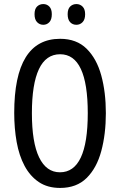

<svg xmlns="http://www.w3.org/2000/svg" viewBox="-20 -915 590 945"><path d="M501 -358Q501 -255 478.5 -171.5Q456 -88 406.5 -39Q357 10 276 10Q214 10 171 -19Q128 -48 101 -98.5Q74 -149 62 -216Q50 -283 50 -359Q50 -724 276 -724Q357 -724 406.5 -675Q456 -626 478.5 -543.5Q501 -461 501 -358ZM137 -358Q137 -214 172.5 -140.5Q208 -67 275 -67Q412 -67 412 -358Q412 -648 276 -648Q206 -648 171.5 -574.5Q137 -501 137 -358ZM150 -845Q150 -871 162.5 -883Q175 -895 193 -895Q211 -895 223 -882.5Q235 -870 235 -845Q235 -819 223 -806Q211 -793 193 -793Q175 -793 162.5 -806Q150 -819 150 -845ZM313 -845Q313 -871 325.5 -883Q338 -895 356 -895Q374 -895 386.5 -882.5Q399 -870 399 -845Q399 -819 386.5 -806Q374 -793 356 -793Q337 -793 325 -806Q313 -819 313 -845Z"/></svg>

Font: Noto Sans Khmer UI ExtraCondensed
Style: Regular
Weight: 400
Width: 2
Designer: Danh Hong and the Monotype Design Team
Foundry: Monotype Imaging Inc.
Version: Version 2.002; ttfautohint (v1.8.4.7-5d5b)